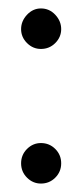

<svg xmlns="http://www.w3.org/2000/svg" viewBox="-20 -471 195 455"><path d="M77 -355Q97 -355 111 -369Q125 -383 125 -402Q125 -421 111 -436Q97 -451 77 -451Q58 -451 44 -436Q30 -421 30 -402Q30 -383 44 -369Q58 -355 77 -355ZM77 -36Q97 -36 111 -50Q125 -64 125 -84Q125 -104 111 -118Q97 -132 77 -132Q58 -132 44 -118Q30 -104 30 -84Q30 -64 44 -50Q58 -36 77 -36Z"/></svg>

Font: Catamaran Thin Light
Style: Regular
Weight: 300
Version: Version 2.000